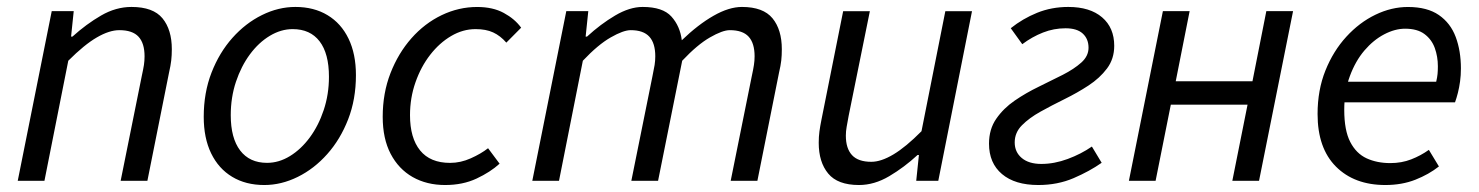

<svg xmlns="http://www.w3.org/2000/svg" viewBox="-20 -518 4238 550"><path d="M30.8 0 128.2 -486.1H191.2L183.6 -413.2H187.6Q227.1 -448.9 269.5 -473.5Q311.9 -498.1 356.7 -498.1Q418.7 -498.1 445.4 -465.6Q472.2 -433.1 472.2 -376.9Q472.2 -359.7 470.5 -344.8Q468.8 -329.9 464.2 -310L402.2 0H325.6L386.1 -300.1Q390.4 -319.8 392.3 -331.9Q394.1 -344 394.1 -356.8Q394.1 -394.2 376.8 -412.9Q359.5 -431.6 321.8 -431.6Q293.2 -431.6 257.4 -410.8Q221.6 -390.1 175.6 -344L107.3 0Z M737.1 12Q684 12 645.1 -11.5Q606.1 -34.9 584.8 -78.8Q563.6 -122.6 563.6 -183.4Q563.6 -252.6 585.9 -309.9Q608.2 -367.3 645.7 -409.4Q683.3 -451.6 730.3 -474.8Q777.3 -498.1 826.2 -498.1Q879.2 -498.1 918.2 -474.6Q957.2 -451.2 978.4 -407.3Q999.6 -363.5 999.6 -302.7Q999.6 -233.5 977.3 -176.2Q955 -118.8 917.5 -76.7Q880 -34.5 833 -11.3Q785.9 12 737.1 12ZM745 -51.5Q779 -51.5 810.6 -70.9Q842.3 -90.3 867.3 -124.1Q892.4 -158 907.3 -202.7Q922.3 -247.5 922.3 -298.2Q922.3 -364.6 895.5 -399.6Q868.8 -434.6 818.3 -434.6Q784.9 -434.6 752.9 -415.4Q721 -396.2 695.9 -362.3Q670.9 -328.5 655.9 -283.7Q641 -239 641 -187.9Q641 -122.4 667.9 -87Q694.9 -51.5 745 -51.5Z M1255.1 12Q1202.3 12 1162 -10.9Q1121.8 -33.8 1099 -77.4Q1076.3 -120.9 1076.3 -183.4Q1076.3 -251.3 1098.6 -308.5Q1120.9 -365.7 1158.6 -408.4Q1196.3 -451.1 1245.2 -474.6Q1294.1 -498 1346.8 -498Q1391.9 -498 1423.2 -480.9Q1454.6 -463.9 1472.9 -438.7L1430.4 -395.9Q1413.3 -415.6 1392.7 -425.1Q1372.2 -434.6 1342.4 -434.6Q1305.9 -434.6 1272.3 -414.8Q1238.8 -395.1 1212.3 -361Q1185.8 -326.9 1170.2 -282.3Q1154.5 -237.8 1154.5 -188.1Q1154.5 -122.7 1183.4 -87.1Q1212.3 -51.4 1269.4 -51.4Q1299.5 -51.4 1328.6 -64.5Q1357.8 -77.5 1378.1 -93.4L1411.1 -49.1Q1384.7 -25 1345.2 -6.5Q1305.8 12 1255.1 12Z M1504.8 0 1602.2 -486.1H1665.2L1657.6 -413.2H1661.6Q1700.4 -448.9 1742 -473.5Q1783.6 -498.1 1820.9 -498.1Q1878.7 -498.1 1903.4 -470.5Q1928.1 -443 1933.1 -402.7Q1979.7 -447.6 2023.9 -472.8Q2068.1 -498.1 2105.4 -498.1Q2166.2 -498.1 2192.9 -465.6Q2219.6 -433.1 2219.6 -376.9Q2219.6 -359.7 2218 -344.8Q2216.3 -329.9 2211.6 -310L2149.6 0H2073.1L2133.6 -300.1Q2137.9 -319.8 2139.7 -331.9Q2141.6 -344 2141.6 -356.8Q2141.6 -394.2 2124.6 -412.9Q2107.6 -431.6 2070.5 -431.6Q2049.8 -431.6 2013.7 -410.8Q1977.6 -390.1 1934.2 -344L1865.1 0H1788.5L1849.1 -300.1Q1853.3 -319.8 1855.2 -331.9Q1857.1 -344 1857.1 -356.8Q1857.1 -394.2 1840.1 -412.9Q1823.1 -431.6 1786.7 -431.6Q1765.7 -431.6 1729.4 -410.8Q1693.1 -390.1 1649.6 -344L1581.3 0Z M2440.6 12Q2379.6 12 2352.5 -20.8Q2325.3 -53.6 2325.3 -108.9Q2325.3 -126.3 2327.3 -141.2Q2329.3 -156.2 2333.3 -176L2395.3 -486H2471.8L2411 -186.1Q2407.6 -167.2 2405.3 -154.6Q2403 -142 2403 -129.5Q2403 -92.7 2420.7 -73.6Q2438.3 -54.5 2475.9 -54.5Q2503.9 -54.5 2539.4 -75.7Q2574.9 -96.9 2619.7 -142.1L2688 -486H2764.4L2667.8 0H2604.6L2612.3 -73.9H2608.3Q2570 -38.5 2527.3 -13.3Q2484.6 12 2440.6 12Z M2954.4 12Q2887.4 12 2850.3 -19.4Q2813.1 -50.7 2813.1 -106.5Q2813.1 -147.8 2833.8 -177.7Q2854.5 -207.7 2886.7 -229.8Q2918.9 -251.9 2955.6 -269.6Q2992.4 -287.4 3024.6 -303.8Q3056.8 -320.3 3077.5 -338.8Q3098.2 -357.3 3098.2 -381.2Q3098.2 -406.5 3081.7 -421.8Q3065.2 -437 3032.3 -437Q2998.9 -437 2967.8 -424.8Q2936.6 -412.6 2908.4 -391.4L2875.4 -437.2Q2909.5 -464.5 2950.8 -481.3Q2992.2 -498.1 3040.2 -498.1Q3102.4 -498.1 3137.1 -468.3Q3171.8 -438.6 3171.8 -386.8Q3171.8 -349.4 3151.1 -321.8Q3130.4 -294.2 3098.2 -273.1Q3066.1 -252.1 3029.3 -234Q2992.5 -215.9 2960.3 -198Q2928.2 -180.1 2907.5 -159.2Q2886.7 -138.3 2886.7 -110Q2886.7 -82.4 2906.9 -65.4Q2927.1 -48.4 2963 -48.4Q3000.2 -48.4 3038.5 -62.6Q3076.9 -76.8 3107.8 -98.2L3135.8 -51.7Q3101.4 -27.5 3055.4 -7.7Q3009.4 12 2954.4 12Z M3213.8 0 3311.2 -486.1H3387.8L3348 -285.3H3567.8L3607.5 -486.1H3684.1L3586.6 0H3510.1L3553.7 -218.1H3333.9L3290.3 0Z M3948.4 12Q3859.6 12 3806.9 -40.8Q3754.3 -93.5 3754.3 -191.4Q3754.3 -260 3776.8 -316Q3799.3 -372 3836.7 -412.8Q3874 -453.6 3920 -475.8Q3965.9 -498 4013.1 -498Q4068.4 -498 4101.8 -474.9Q4135.1 -451.9 4150 -412.1Q4164.9 -372.2 4164.9 -322Q4164.9 -302.3 4162.5 -284.8Q4160.1 -267.2 4156.2 -251.9Q4152.3 -236.7 4148 -224.8H3811.4L3819.2 -283.9H4094.1Q4097.1 -296.5 4098 -306.1Q4098.9 -315.7 4098.9 -328Q4098.9 -355.9 4090.1 -380.4Q4081.2 -405 4060.6 -420.4Q4040 -435.8 4005 -435.8Q3976 -435.8 3945.2 -419.7Q3914.4 -403.6 3888.6 -373.5Q3862.8 -343.3 3846.8 -300Q3830.7 -256.7 3830.7 -203.2Q3830.7 -144.5 3847.9 -111.3Q3865.1 -78.1 3894.9 -64.4Q3924.7 -50.8 3962.6 -50.8Q3995.1 -50.8 4022.5 -61.5Q4049.8 -72.1 4073.1 -88.7L4101.9 -41.2Q4073 -18.4 4034.5 -3.2Q3996 12 3948.4 12Z"/></svg>

Font: Source Sans 3
Style: Italic
Weight: 200
Italic angle: -11°
Designer: Paul D. Hunt
Foundry: Adobe
Version: Version 3.046;hotconv 1.0.118;makeotfexe 2.5.65603